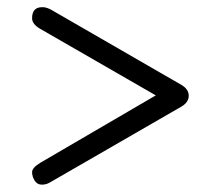

<svg xmlns="http://www.w3.org/2000/svg" viewBox="-20 -585 566 523"><path d="M119.1 -89.8Q107.4 -82 94.2 -82Q81.1 -82 74.2 -93.3Q67.4 -104.5 67.4 -116.2Q67.4 -127.9 89.8 -141.6L404.3 -325.2L88.9 -506.8Q67.4 -519.5 67.4 -535.2Q67.4 -565.4 94.7 -565.4Q95.7 -565.4 96.7 -565.4Q106.4 -565.4 119.1 -558.6L474.6 -353.5Q494.1 -341.8 494.1 -324.2Q494.1 -306.6 474.6 -294.9Z"/></svg>

Font: Jura
Style: Medium
Weight: 500
Version: Version 2.6.1